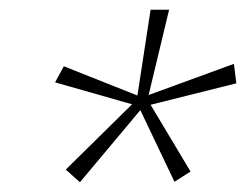

<svg xmlns="http://www.w3.org/2000/svg" viewBox="-20 -740 505 394"><path d="M144 -366 115 -392 251 -526 93 -571 111 -604 262 -544 289 -720H327L285 -545L460 -609L465 -569L289 -525L371 -388L338 -367L268 -514Z"/></svg>

Font: REM Medium Thin
Style: Italic
Weight: 250
Italic angle: -11°
Version: Version 1.005;gftools[0.9.28]